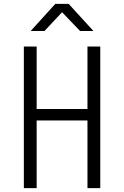

<svg xmlns="http://www.w3.org/2000/svg" viewBox="-20 -970 640 990"><path d="M103 0V-730H169V-408H431V-730H497V0H431V-349H169V0ZM138 -810 265 -950H334L462 -810H393L300 -907L209 -810Z"/></svg>

Font: JetBrains Mono NL ExtraLight
Style: Regular
Weight: 200
Designer: Philipp Nurullin, Konstantin Bulenkov
Foundry: JetBrains
Version: Version 2.304; ttfautohint (v1.8.4.7-5d5b)